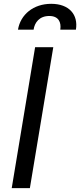

<svg xmlns="http://www.w3.org/2000/svg" viewBox="-20 -971 414 991"><path d="M255 -727.3H161.2L40.5 0H134.2ZM72.8 -817.8H153.4C158.7 -854.4 182.9 -888.5 234.4 -888.5C282.7 -888.5 296.9 -855.8 291.2 -817.8H371.8C384.6 -895.6 336.6 -951.3 244.3 -951.3C152 -951.3 85.6 -895.6 72.8 -817.8Z"/></svg>

Font: Margiela Sans Text
Style: Italic
Weight: 400
Italic angle: -9.39999°
Designer: Stefan Endress, Andreas Faust
Version: Version 1.100;FEAKit 1.0